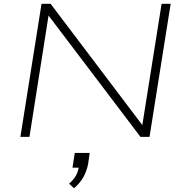

<svg xmlns="http://www.w3.org/2000/svg" viewBox="-20 -725 977 1017"><path d="M88 0 200 -705H248L738 -57H733L836 -705H884L772 0H724L233 -648H238L136 0ZM372 272 346 248Q370 227 382 205.5Q394 184 398 156L410 163H364L376 85H455L447 142Q439 183 421 214.5Q403 246 372 272Z"/></svg>

Font: Nunito Sans 10pt Expanded ExtraLight
Style: Italic
Weight: 250
Width: 7
Italic angle: -9°
Designer: Vernon Adams
Foundry: Vernon Adams
Version: Version 3.101;gftools[0.9.27]